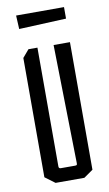

<svg xmlns="http://www.w3.org/2000/svg" viewBox="-85 -777 467 821"><g transform="rotate(-10 149.0 -367.0)"><path d="M45 -32V-550L73 -583H112V-67Q112 -58 121 -58H183Q189 -58 190.5 -60Q192 -62 192 -67L182 -582H253V-28L213 0H88ZM46 -734H254V-684L49 -675Z"/></g></svg>

Font: Bahianita
Style: Regular
Weight: 400
Designer: Pablo Cosgaya & Dani Raskovsky
Foundry: Pablo Cosgaya & Dani Raskovsky
Version: Version 1.008